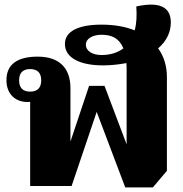

<svg xmlns="http://www.w3.org/2000/svg" viewBox="-20 -808 795 834"><path d="M524 6H644L705 -66V-474C705 -519 693 -562 667 -598C702 -628 722 -667 722 -710C722 -761 695 -807 572 -780C575 -740 573 -705 565 -676C526 -692 478 -701 421 -701C324 -701 262 -674 262 -617C262 -556 329 -524 427 -524C463 -524 497 -528 529 -534C530 -524 530 -513 530 -501V-181L434 -435H367L286 -193V-425C286 -513 237 -562 144 -562C52 -562 8 -526 8 -460C8 -398 48 -365 99 -365C103 -365 107 -365 111 -366V0H291L400 -322ZM353 -614C353 -641 384 -657 421 -657C467 -657 498 -641 516 -598C491 -579 459 -569 421 -569C382 -569 353 -586 353 -614ZM111 -410C78 -410 63 -428 63 -459C63 -490 78 -508 111 -508C144 -508 159 -490 159 -459C159 -428 144 -410 111 -410Z"/></svg>

Font: Noto Serif Thai Black
Style: Regular
Weight: 900
Designer: Monotype Design Team
Foundry: Monotype Imaging Inc.
Version: Version 2.002